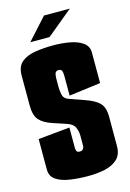

<svg xmlns="http://www.w3.org/2000/svg" viewBox="-120 -835 615 905"><g transform="rotate(-15 188.0 -382.5)"><path d="M196 10Q150 10 108 4Q66 -2 40 -19.5Q14 -37 14 -70V-219L168 -234V-136Q168 -126 171 -119Q174 -112 187 -112Q195 -112 199.5 -115.5Q204 -119 206 -124.5Q208 -130 208 -136V-184Q208 -204 199.5 -224Q191 -244 160 -254L97 -275Q54 -289 34 -311.5Q14 -334 14 -384V-529Q14 -573 39.5 -594Q65 -615 106.5 -621.5Q148 -628 194 -628Q237 -628 275 -621Q313 -614 337.5 -596.5Q362 -579 362 -548V-399L208 -379V-469Q208 -498 202.5 -503.5Q197 -509 188 -509Q179 -509 173.5 -502Q168 -495 168 -467V-430Q168 -414 172 -394Q176 -374 198 -366L272 -340Q319 -324 340.5 -302.5Q362 -281 362 -234V-92Q362 -50 338 -28Q314 -6 276.5 2Q239 10 196 10ZM94 -670 189 -775H315L188 -670Z"/></g></svg>

Font: Smooch Sans Thin Black
Style: Regular
Weight: 900
Version: Version 1.010